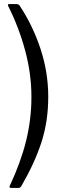

<svg xmlns="http://www.w3.org/2000/svg" viewBox="-20 -762 326 947"><path d="M60 -742Q71 -742 77 -734Q142 -636 180 -520.5Q218 -405 218 -285Q218 -164 184.5 -60.5Q151 43 84 158Q78 165 72 165H35Q29 165 27.5 162Q26 159 28 155Q82 40 108.5 -66.5Q135 -173 135 -284Q135 -398 104 -513Q73 -628 20 -733Q19 -734 19 -737Q19 -742 26 -742Z"/></svg>

Font: Libre Franklin
Style: Regular
Weight: 400
Designer: Pablo Impallari, Rodrigo Fuenzalida
Foundry: Impallari Type
Version: Version 1.001; ttfautohint (v1.4.1)